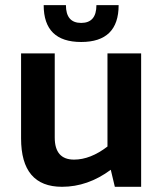

<svg xmlns="http://www.w3.org/2000/svg" viewBox="-20 -718 623 738"><path d="M522.5 -512.7V0H421.4L405.8 -65.4Q317.4 0 218.3 0Q61 0 61 -186V-512.7H190.4V-189.5Q190.4 -104.5 264.6 -104.5Q327.6 -104.5 393.1 -154.8V-512.7ZM147.9 -698.2H233.4Q233.4 -629.9 292 -629.9Q350.6 -629.9 350.6 -698.2H436Q436 -556.6 292 -556.6Q147.9 -556.6 147.9 -698.2Z"/></svg>

Font: Voltera
Style: Bold
Weight: 700
Designer: Bernd Montag
Version: Version 1.301